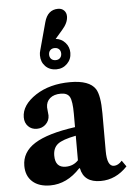

<svg xmlns="http://www.w3.org/2000/svg" viewBox="-62 -989 715 1044"><g transform="rotate(-5 295.5 -466.5)"><path d="M170 10Q108 10 73 -21.5Q38 -53 38 -108Q38 -183 109 -228Q180 -273 331 -294V-367Q331 -435 318.5 -458.5Q306 -482 270 -482Q232 -482 210.5 -463.5Q189 -445 189 -414Q189 -406 191 -391.5Q193 -377 193 -370Q193 -342 173 -322.5Q153 -303 124 -303Q95 -303 76.5 -322Q58 -341 58 -371Q58 -438 137 -490Q214 -540 326 -540Q430 -540 463 -490Q486 -454 486 -356V-150Q486 -66 524 -66Q547 -66 568 -90L591 -57Q528 10 445 10Q353 10 338 -69H334Q261 10 170 10ZM179 -726 220 -877Q238 -943 295 -943Q315 -943 327.5 -930.5Q340 -918 340 -898Q340 -863 307 -826L268 -781Q299 -778 320 -754.5Q341 -731 341 -699Q341 -664 317 -640Q293 -616 258 -616Q221 -616 198 -639.5Q175 -663 175 -699Q175 -714 179 -726ZM262 -84Q304 -84 331 -113V-247Q258 -233 231.5 -212Q205 -191 205 -149Q205 -84 262 -84ZM234 -723Q225 -714 225 -699Q225 -684 234 -675Q243 -666 258 -666Q273 -666 282 -675Q291 -684 291 -699Q291 -714 282 -723Q273 -732 258 -732Q243 -732 234 -723Z"/></g></svg>

Font: Libre Caslon Text
Style: Bold
Weight: 700
Designer: Pablo Impallari, Rodrigo Fuenzalida
Foundry: Pablo Impallari, Rodrigo Fuenzalida
Version: Version 1.002